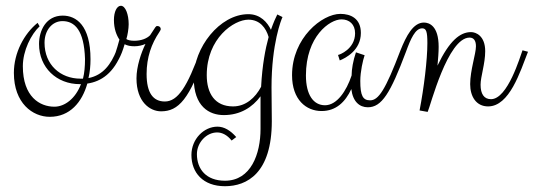

<svg xmlns="http://www.w3.org/2000/svg" viewBox="-20 -413 1846 664"><path d="M168 -44C118 -44 59 -78 59 -184C59 -238 88 -295 117 -322L110 -334C63 -296 28 -230 28 -161C28 -56 93 -9 152 -9C222 -9 264 -60 282 -124C330 -131 374 -160 402 -234L383 -239C364 -191 337 -153 286 -143C291 -164 293 -186 293 -208C293 -326 243 -359 197 -359C139 -359 115 -307 115 -261C115 -179 176 -122 256 -122H260C241 -72 204 -44 168 -44ZM196 -340C238 -340 271 -309 274 -209C274 -183 272 -161 267 -141H258C189 -141 134 -189 134 -265C134 -309 161 -340 196 -340Z M411 -260C421 -255 431 -253 445 -253C458 -253 472 -256 483 -261C468 -230 452 -183 452 -142C452 -60 499 -28 537 -28C597 -28 636 -69 692 -234L673 -239C628 -113 595 -62 550 -62C510 -62 487 -91 487 -157C487 -215 504 -262 531 -302C534 -307 536 -310 536 -312C536 -319 531 -323 524 -323C519 -323 519 -322 499 -291C488 -280 469 -272 444 -272C430 -272 421 -275 417 -278C421 -290 425 -314 425 -329C425 -363 414 -393 398 -393C384 -393 374 -372 374 -344C374 -313 383 -291 393 -276C384 -242 373 -209 358 -171L362 -167C386 -197 398 -215 411 -260Z M758 231C834 231 920 186 920 6C920 -27 919 -77 919 -111C919 -262 953 -346 957 -354L939 -363C934 -353 926 -336 917 -310C905 -335 881 -364 839 -364C739 -364 650 -247 650 -144C650 -44 704 -15 754 -15C811 -15 853 -42 881 -80V-43V33C881 119 848 212 758 212C693 212 661 172 661 120C661 80 694 45 731 45C748 45 766 54 781 73L797 61C777 38 755 25 732 25C685 25 642 68 642 123C642 184 682 231 758 231ZM786 -45C723 -45 695 -90 695 -153C695 -281 789 -345 839 -345C879 -345 900 -316 909 -285C898 -245 887 -189 883 -113C863 -75 830 -45 786 -45Z M1365 -239C1313 -102 1289 -66 1260 -66C1235 -66 1226 -82 1226 -133C1226 -165 1235 -205 1241 -222L1211 -232C1201 -203 1196 -173 1196 -152C1178 -98 1145 -49 1104 -49C1064 -49 1038 -85 1038 -152C1038 -287 1120 -346 1161 -346C1188 -346 1208 -329 1208 -298C1208 -243 1153 -223 1149 -223L1155 -204C1175 -212 1228 -239 1228 -299C1228 -349 1193 -365 1157 -365C1094 -365 990 -282 990 -153C990 -68 1039 -29 1092 -29C1142 -29 1174 -60 1195 -105C1200 -62 1223 -42 1252 -42C1300 -42 1330 -90 1384 -234Z M1384 -234C1400 -278 1416 -315 1440 -315C1454 -315 1458 -304 1458 -264C1458 -206 1446 -108 1431 -31L1459 -26C1468 -44 1528 -283 1604 -283C1618 -283 1626 -273 1626 -253C1626 -227 1606 -170 1606 -122C1606 -79 1627 -45 1668 -45C1742 -45 1779 -165 1806 -234L1787 -239C1779 -218 1736 -70 1678 -70C1654 -70 1642 -88 1642 -120C1642 -148 1658 -193 1658 -236C1658 -289 1626 -302 1609 -302C1571 -302 1534 -272 1493 -186C1495 -208 1497 -232 1497 -251C1497 -324 1464 -335 1446 -335C1409 -335 1385 -289 1365 -239Z"/></svg>

Font: Clicker Script
Style: Regular
Weight: 400
Designer: Astigmatic (AOETI)
Foundry: Astigmatic (AOETI)
Version: Version 1.000